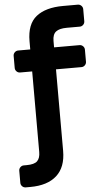

<svg xmlns="http://www.w3.org/2000/svg" viewBox="-63 -779 577 1044"><g transform="rotate(-5 225.5 -257.5)"><path d="M58 -400H124V40C124 62 118.7 78.3 108 89C97.3 99.7 77.7 105 49 105H34C26.7 105 20.3 107.7 15 113C9.7 118.3 7 124.7 7 132V198C7 205.3 9.7 211.7 15 217C20.3 222.3 26.7 225 34 225H59C121.7 225 169.8 209.8 203.5 179.5C237.2 149.2 254 104.3 254 45V-400H393C400.3 -400 406.7 -402.7 412 -408C417.3 -413.3 420 -419.7 420 -427V-493C420 -500.3 417.3 -506.7 412 -512C406.7 -517.3 400.3 -520 393 -520H254V-555C254 -579 260.3 -595.8 273 -605.5C285.7 -615.2 305.3 -620 332 -620H403C410.3 -620 416.7 -622.7 422 -628C427.3 -633.3 430 -639.7 430 -647V-713C430 -720.3 427.3 -726.7 422 -732C416.7 -737.3 410.3 -740 403 -740H322C258.7 -740 209.8 -726.3 175.5 -699C141.2 -671.7 124 -627 124 -565V-520H58C50.7 -520 44.3 -517.3 39 -512C33.7 -506.7 31 -500.3 31 -493V-427C31 -419.7 33.7 -413.3 39 -408C44.3 -402.7 50.7 -400 58 -400Z"/></g></svg>

Font: Rubik
Style: Regular
Weight: 500
Designer: Hubert & Fischer
Foundry: Hubert & Fischer
Version: Version 1.100